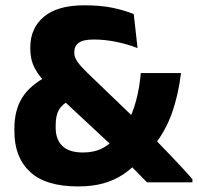

<svg xmlns="http://www.w3.org/2000/svg" viewBox="-20 -672 728 707"><path d="M521.5 -0.5Q512.5 -9.5 498.5 -23.8Q484.5 -38 469.5 -53.2Q454.5 -68.5 441.2 -82.2Q428 -96 420 -104.5L398.5 -129.5L184 -329.5L158.5 -356Q124 -390 107.8 -421.2Q91.5 -452.5 91.5 -492.5V-497Q91.5 -568.5 141.8 -610.5Q192 -652.5 290.5 -652.5Q351.5 -652.5 396 -643Q440.5 -633.5 472.5 -620L486.5 -495Q452 -508.5 409.8 -517.5Q367.5 -526.5 325.5 -526.5Q286 -526.5 269.8 -514.2Q253.5 -502 253.5 -480.5V-478.5Q253.5 -461 265 -444.8Q276.5 -428.5 299.5 -406L485 -227.5L521.5 -189Q539.5 -171 556 -153.8Q572.5 -136.5 588.8 -119.8Q605 -103 621.2 -85.8Q637.5 -68.5 654.2 -50.5Q671 -32.5 688.5 -12.5V-0.5ZM267.5 14.5Q148.5 14.5 90.8 -39Q33 -92.5 33 -188.5V-199Q33 -266 61.5 -312Q90 -358 154 -391.5L237 -302Q209.5 -289 197.2 -268Q185 -247 185 -211V-202Q185 -158 210 -134.2Q235 -110.5 285 -110.5Q326 -110.5 355 -125Q384 -139.5 404.5 -164.5L446 -214Q469 -255 481.5 -302.8Q494 -350.5 498.5 -403H646.5Q637 -323 612.8 -254.8Q588.5 -186.5 541.5 -129L492.5 -81.5Q466 -51.5 434 -30Q402 -8.5 361.2 3Q320.5 14.5 267.5 14.5Z"/></svg>

Font: Anek Telugu
Style: Bold
Weight: 700
Designer: Omkar Bhoir (Telugu), Yesha Goshar (Latin)
Foundry: Ek Type
Version: Version 1.003